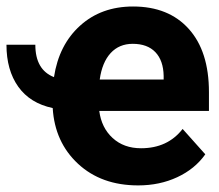

<svg xmlns="http://www.w3.org/2000/svg" viewBox="-53 -558 671 588"><path d="M370.1 9.8Q257.3 9.8 186 -56.4Q114.7 -122.6 108.4 -227.1Q39.1 -241.7 2.9 -292.5Q-33.2 -343.3 -33.2 -420.9H55.2Q55.2 -344.2 112.3 -321.8Q127.4 -420.9 192.4 -479.5Q257.3 -538.1 354.5 -538.1Q463.4 -538.1 525.1 -469.5Q586.9 -400.9 586.9 -275.9V-218.3H251Q257.8 -166.5 292 -135.3Q326.2 -104 378.9 -104Q460.4 -104 506.3 -163.1L575.7 -85.4Q543.9 -40.5 490 -15.4Q436 9.8 370.1 9.8ZM353.5 -423.8Q312 -423.8 285.9 -395.5Q259.8 -367.2 252.4 -314.5H448.2V-325.7Q447.3 -372.6 422.9 -398.2Q398.4 -423.8 353.5 -423.8Z"/></svg>

Font: Roboto-o
Style: o-Bold
Weight: 700
Designer: Google
Version: Version 2.134; 2016; ttfautohint (v1.6)